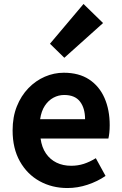

<svg xmlns="http://www.w3.org/2000/svg" viewBox="-20 -944 621 978"><path d="M323.4 13.8Q244.9 13.8 181.7 -21.2Q118.5 -56.1 81.4 -121.9Q44.2 -187.7 44.2 -279.9Q44.2 -348.1 65.8 -402.2Q87.4 -456.3 124.6 -494.8Q161.8 -533.2 208.5 -553.4Q255.3 -573.5 304.7 -573.5Q382.1 -573.5 434 -539.3Q485.9 -505.1 512.4 -444.7Q538.8 -384.4 538.8 -306.4Q538.8 -285.9 536.9 -267.6Q534.9 -249.4 532.1 -238.4H186.7Q192.9 -192.8 214.2 -162.1Q235.4 -131.4 268.1 -115.5Q300.8 -99.6 342.6 -99.6Q376.6 -99.6 407 -109.4Q437.3 -119.3 468.1 -138.2L517.6 -47.9Q476.7 -19.8 426 -3Q375.4 13.8 323.4 13.8ZM184.4 -336.9H413.3Q413.3 -393.2 387.4 -426.7Q361.6 -460.2 307.1 -460.2Q278 -460.2 252.2 -446.4Q226.4 -432.6 208.4 -405.4Q190.4 -378.2 184.4 -336.9ZM307.7 -649.7 234.5 -721.2 405.4 -923.7 505 -826.6Z"/></svg>

Font: Noto Sans TC
Style: Regular
Weight: 100
Designer: Ryoko NISHIZUKA 西塚涼子 (kana, bopomofo & ideographs); Paul D. Hunt (Latin, Greek & Cyrillic); Sandoll Communications 산돌커뮤니
Foundry: Adobe
Version: Version 2.004;hotconv 1.0.118;makeotfexe 2.5.65603